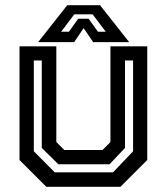

<svg xmlns="http://www.w3.org/2000/svg" viewBox="-20 -718 641 738"><path d="M158 0 55 -103V-540H196.5V-172L227 -141.5H374L404.5 -172V-540H546V-103L443 0ZM190.5 -55.5H414.5L491.5 -136.5V-485.5H460.5V-149.5L401 -86.5H204.5L140.5 -149.5V-485.5H110V-136.5ZM238.5 -698H364.5L476.5 -556H338L301.5 -610L265 -556H126.5ZM265.5 -663 215 -596H245L280.5 -646H320.5L356.5 -596H386.5L336 -663Z"/></svg>

Font: Tourney SemiBold
Style: Regular
Weight: 600
Version: Version 1.015